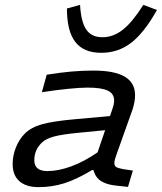

<svg xmlns="http://www.w3.org/2000/svg" viewBox="-20 -763 665 789"><path d="M525 -314 458 -126Q454 -115 452 -107Q450 -99 450 -92Q450 -82 457 -77Q464 -72 486 -68L526 -62L506 5L459 0Q418 -4 395 -19Q372 -34 364 -64H358Q295 -26 244.5 -10Q194 6 139 6Q87 6 59.5 -18.5Q32 -43 32 -89Q32 -124 45.5 -157.5Q59 -191 82 -214Q108 -240 153 -252.5Q198 -265 287 -273L432 -286Q445 -323 447 -332.5Q449 -342 449 -350Q449 -378 423 -390.5Q397 -403 340 -403Q310 -403 260 -398Q210 -393 152 -384L172 -456Q228 -465 273.5 -469Q319 -473 364 -473Q450 -473 492.5 -448Q535 -423 535 -372Q535 -359 532.5 -344.5Q530 -330 525 -314ZM121 -104Q121 -82 134.5 -71Q148 -60 175 -60Q220 -60 273 -79.5Q326 -99 381 -137L412 -228L299 -217Q236 -211 202 -202Q168 -193 151 -176Q136 -161 128.5 -143.5Q121 -126 121 -104ZM401 -610Q446 -610 485.5 -641.5Q525 -673 569 -743L625 -722Q573 -629 519.5 -587.5Q466 -546 396 -546Q324 -546 289.5 -590.5Q255 -635 255 -728L309 -743Q313 -673 334.5 -641.5Q356 -610 401 -610Z"/></svg>

Font: Intel One Mono
Style: Italic
Weight: 400
Italic angle: -16°
Monospace: yes
Designer: Fred Shallcrass
Foundry: Frere-Jones Type LLC
Version: Version 1.400;hotconv 1.1.0;makeotfexe 2.6.0;FJTRelease1.4